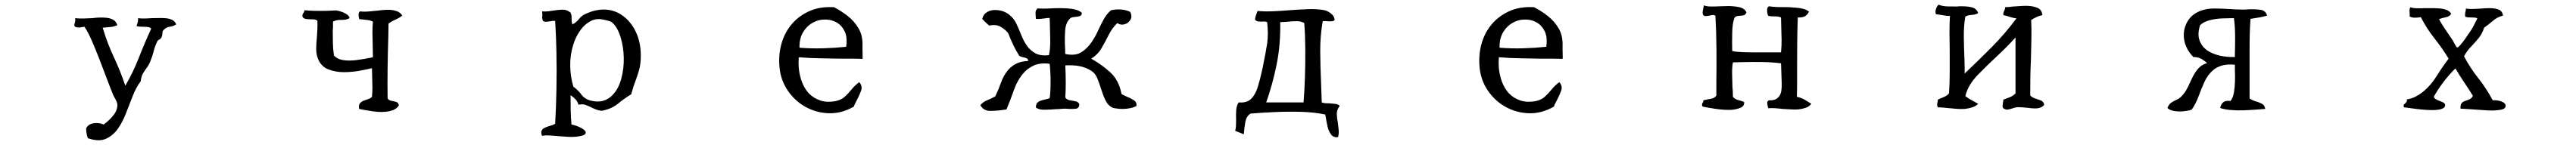

<svg xmlns="http://www.w3.org/2000/svg" viewBox="-20 -509 11040 623"><path d="M735 -404Q722 -396 706.5 -394Q691 -392 680 -379Q676 -375 676 -366Q676 -357 672 -349Q669 -342 662.5 -339Q656 -336 654 -331Q644 -311 639 -290.5Q634 -270 624 -245Q618 -230 609 -218Q600 -206 592.5 -193Q585 -180 583 -160Q564 -135 549.5 -98.5Q535 -62 520.5 -24Q506 14 486 43Q465 73 434.5 87Q404 101 357 85Q353 78 350.5 61.5Q348 45 350 41Q359 24 381.5 20.5Q404 17 424 26Q444 12 463 -10Q482 -32 483 -56Q483 -64 480.5 -70.5Q478 -77 474 -84Q472 -88 469.5 -92Q467 -96 465 -101Q452 -133 437 -173Q422 -213 406 -254.5Q390 -296 374 -333Q358 -370 342 -394Q342 -394 341 -394Q331 -392 321.5 -391Q312 -390 302 -394Q298 -398 298.5 -402.5Q299 -407 301 -412Q302 -416 302.5 -420.5Q303 -425 302 -431Q319 -429 337.5 -429.5Q356 -430 375 -431Q390 -433 404 -433.5Q418 -434 431 -433Q450 -432 463.5 -425Q477 -418 483 -401Q467 -394 453.5 -393Q440 -392 420 -390Q440 -323 467.5 -264.5Q495 -206 517 -141Q550 -197 575 -261Q600 -325 628 -386Q622 -392 613 -393Q604 -394 594 -394Q587 -394 579.5 -394.5Q572 -395 565 -397Q568 -405 570 -413Q572 -421 572 -431Q585 -429 600.5 -429.5Q616 -430 632 -431Q646 -431 660.5 -431.5Q675 -432 687 -431Q704 -430 717 -424Q730 -418 735 -404Z M1704 -442Q1691 -432 1675 -425Q1659 -418 1645 -408Q1645 -394 1644.5 -379.5Q1644 -365 1644 -350Q1642 -287 1641 -217.5Q1640 -148 1641 -86Q1646 -78 1657 -76Q1668 -74 1678 -71Q1688 -68 1689 -56Q1683 -46 1672.5 -40Q1662 -34 1648 -31Q1617 -25 1579 -30.5Q1541 -36 1519 -41Q1516 -57 1522 -64.5Q1528 -72 1537 -76Q1547 -80 1557 -83Q1567 -86 1574 -93Q1576 -115 1576 -133.5Q1576 -152 1575 -172Q1575 -182 1574.5 -193Q1574 -204 1574 -216Q1549 -210 1517.5 -204.5Q1486 -199 1454 -199Q1418 -199 1388 -210.5Q1358 -222 1344 -253Q1335 -274 1335 -298Q1335 -322 1338 -349Q1339 -366 1340 -383.5Q1341 -401 1340 -420Q1333 -426 1320 -426Q1307 -426 1295 -427Q1283 -428 1277 -435Q1275 -442 1276.5 -446.5Q1278 -451 1281 -454Q1285 -461 1285 -465Q1302 -463 1327.5 -462.5Q1353 -462 1377.5 -462.5Q1402 -463 1414 -464Q1422 -465 1436 -461Q1450 -457 1463 -449.5Q1476 -442 1478 -431Q1465 -423 1442.5 -423.5Q1420 -424 1407 -416Q1407 -406 1407 -396.5Q1407 -387 1406 -378Q1406 -351 1406.5 -324.5Q1407 -298 1411 -271Q1426 -254 1452.5 -250.5Q1479 -247 1508.5 -251Q1538 -255 1563 -260Q1567 -261 1570.5 -261.5Q1574 -262 1578 -263Q1578 -279 1577.5 -293.5Q1577 -308 1577 -322Q1576 -347 1576 -369.5Q1576 -392 1578 -416Q1567 -422 1550.5 -423.5Q1534 -425 1519 -427Q1517 -437 1516.5 -445.5Q1516 -454 1522 -460Q1539 -458 1557.5 -459.5Q1576 -461 1594 -463Q1608 -465 1621.5 -466Q1635 -467 1648 -467Q1666 -466 1680.5 -461Q1695 -456 1704 -442Z M2726 -270Q2726 -235 2719 -209.5Q2712 -184 2702.5 -159.5Q2693 -135 2685 -104Q2654 -85 2627.5 -63Q2601 -41 2559 -33Q2546 -34 2535.5 -38Q2525 -42 2515 -47Q2502 -54 2488.5 -58.5Q2475 -63 2459 -59Q2455 -73 2445.5 -83Q2436 -93 2425 -100Q2425 -67 2425.5 -35Q2426 -3 2429 26Q2450 30 2470 40.5Q2490 51 2490 61Q2490 74 2452 78Q2436 80 2415.5 79Q2395 78 2374 76Q2353 74 2334 73Q2315 72 2303 75Q2297 61 2301 52.5Q2305 44 2314 40Q2325 35 2337.5 31.5Q2350 28 2359 23Q2363 -46 2364.5 -125.5Q2366 -205 2364.5 -281.5Q2363 -358 2359 -419Q2352 -420 2346 -419Q2340 -418 2335 -417Q2328 -416 2321 -415.5Q2314 -415 2307 -419Q2304 -426 2303.5 -431Q2303 -436 2304 -441Q2304 -445 2304 -449.5Q2304 -454 2303 -460Q2317 -459 2330 -460.5Q2343 -462 2354 -464Q2374 -467 2391 -467.5Q2408 -468 2425 -455Q2430 -445 2429.5 -430Q2429 -415 2433 -404Q2451 -414 2460 -426Q2469 -438 2481 -445Q2504 -457 2525.5 -462.5Q2547 -468 2567 -468Q2612 -468 2648 -442Q2684 -416 2705 -371.5Q2726 -327 2726 -270ZM2653 -261Q2652 -309 2638.5 -352Q2625 -395 2600 -415Q2586 -421 2562 -425.5Q2538 -430 2519 -422Q2489 -409 2468 -380.5Q2447 -352 2436 -315Q2423 -274 2423.5 -227Q2424 -180 2437 -137Q2460 -119 2472.5 -101.5Q2485 -84 2510 -77Q2541 -69 2565 -76Q2589 -83 2606 -102Q2631 -128 2642.5 -171.5Q2654 -215 2653 -261Z M3676 -256Q3650 -257 3626 -257Q3602 -257 3578 -257Q3538 -258 3495.5 -258.5Q3453 -259 3403 -263Q3399 -217 3410.5 -175.5Q3422 -134 3447 -107Q3467 -87 3494.5 -77.5Q3522 -68 3558 -74Q3584 -79 3599.5 -93Q3615 -107 3629 -124.5Q3643 -142 3662 -156Q3677 -139 3670 -119.5Q3663 -100 3653 -81Q3649 -73 3645 -65.5Q3641 -58 3639 -51Q3585 -20 3529.5 -22.5Q3474 -25 3428 -52Q3385 -77 3356 -119.5Q3327 -162 3321 -214Q3315 -267 3327 -314.5Q3339 -362 3367 -398Q3397 -437 3444.5 -459.5Q3492 -482 3554 -478Q3585 -462 3613 -440Q3641 -418 3659 -387.5Q3677 -357 3676 -315Q3676 -311 3676 -306Q3676 -301 3676 -295Q3676 -284 3676.5 -272.5Q3677 -261 3676 -256ZM3606 -308Q3612 -348 3600 -373.5Q3588 -399 3566 -412Q3544 -425 3518 -425Q3489 -426 3463 -411.5Q3437 -397 3421 -370Q3405 -343 3406 -304Q3456 -300 3507.5 -301.5Q3559 -303 3606 -308Z M4850 -54Q4837 -46 4816 -43Q4795 -40 4775.5 -41.5Q4756 -43 4746 -47Q4728 -56 4717.5 -77.5Q4707 -99 4699 -125Q4691 -151 4682 -173Q4673 -195 4656 -205Q4634 -219 4607.5 -224.5Q4581 -230 4545 -228Q4547 -191 4547 -153.5Q4547 -116 4545 -90Q4551 -81 4563.5 -78.5Q4576 -76 4588 -74Q4600 -72 4605 -62Q4605 -44 4591 -42Q4577 -40 4560 -41Q4555 -42 4550.5 -42Q4546 -42 4541 -42Q4533 -42 4524 -41Q4515 -40 4506 -40Q4481 -38 4456.5 -37.5Q4432 -37 4419 -47Q4419 -64 4428.5 -70.5Q4438 -77 4452 -80Q4466 -83 4478 -87Q4482 -113 4482 -156Q4482 -199 4478 -235Q4438 -240 4411 -228Q4384 -216 4365 -194Q4339 -163 4324 -120Q4309 -77 4293 -39Q4291 -39 4288 -38Q4255 -33 4225 -32.5Q4195 -32 4181 -57Q4192 -71 4210.5 -78.5Q4229 -86 4245 -95Q4259 -124 4269.5 -154Q4280 -184 4299 -207Q4313 -224 4334 -235Q4355 -246 4386 -247Q4386 -256 4378.5 -259Q4371 -262 4362.5 -263.5Q4354 -265 4348 -269Q4334 -291 4322.5 -315Q4311 -339 4301 -365Q4292 -379 4270.5 -392.5Q4249 -406 4219 -399Q4211 -406 4203.5 -413Q4196 -420 4189 -428Q4194 -448 4209.5 -457Q4225 -466 4244 -466Q4282 -466 4308 -443Q4326 -428 4336.5 -405Q4347 -382 4357 -357Q4367 -332 4381 -312Q4395 -292 4417 -280Q4439 -268 4475 -272Q4481 -298 4480.5 -336.5Q4480 -375 4479 -404Q4479 -412 4478.5 -419.5Q4478 -427 4478 -432Q4473 -432 4467.5 -431.5Q4462 -431 4457 -430Q4448 -429 4439 -428Q4430 -427 4419 -428Q4419 -432 4418.5 -436Q4418 -440 4418 -443Q4417 -453 4418 -459.5Q4419 -466 4426 -473Q4437 -472 4452 -472Q4467 -472 4483 -473Q4501 -474 4518.5 -474Q4536 -474 4553 -473Q4573 -472 4589.5 -467.5Q4606 -463 4616 -454Q4616 -443 4607.5 -440Q4599 -437 4588 -436.5Q4577 -436 4568 -432Q4547 -414 4544.5 -378Q4542 -342 4544 -305Q4544 -298 4544.5 -291Q4545 -284 4545 -277Q4588 -268 4614.5 -285Q4641 -302 4659 -330Q4674 -352 4685.5 -377.5Q4697 -403 4710 -426.5Q4723 -450 4741 -465Q4763 -470 4785 -468Q4807 -466 4823 -458Q4833 -439 4824 -424Q4815 -409 4798.5 -404.5Q4782 -400 4768 -410Q4746 -389 4731 -359Q4716 -329 4700 -301.5Q4684 -274 4656 -257Q4701 -232 4738 -198Q4775 -164 4786 -105Q4791 -102 4796.5 -99.5Q4802 -97 4808 -94Q4824 -88 4838 -79Q4852 -70 4850 -54Z M5721 -54Q5708 -37 5708.5 -19Q5709 -1 5713 18Q5715 33 5716.5 48.5Q5718 64 5714 80Q5695 83 5684.5 69.5Q5674 56 5669 35Q5664 14 5661 -7Q5660 -14 5659 -17Q5611 -27 5555 -28.5Q5499 -30 5443 -27.5Q5387 -25 5339 -21Q5321 -10 5316.5 15.5Q5312 41 5310 68Q5301 64 5291.5 60.5Q5282 57 5273 53Q5276 43 5276.5 30.5Q5277 18 5277 4Q5276 -16 5277.5 -36Q5279 -56 5288 -69Q5323 -66 5341.5 -84.5Q5360 -103 5370 -135.5Q5380 -168 5388 -206Q5390 -214 5391.5 -221Q5393 -228 5394 -235Q5404 -282 5410 -322Q5416 -362 5410 -414Q5405 -416 5399 -416.5Q5393 -417 5387 -416Q5379 -416 5371 -417Q5363 -418 5358 -425Q5359 -436 5362.5 -444.5Q5366 -453 5369 -462Q5399 -459 5434 -460.5Q5469 -462 5505 -465Q5545 -468 5583 -469.5Q5621 -471 5651 -466Q5667 -464 5683 -451.5Q5699 -439 5699 -422Q5694 -418 5684.5 -417.5Q5675 -417 5666 -418Q5660 -418 5655 -418.5Q5650 -419 5648 -417Q5637 -353 5637.5 -288.5Q5638 -224 5641 -155Q5642 -134 5642.5 -112.5Q5643 -91 5644 -69Q5651 -66 5660 -65.5Q5669 -65 5678 -65Q5691 -64 5703 -62.5Q5715 -61 5721 -54ZM5569 -410Q5555 -418 5537 -418Q5519 -418 5501 -416Q5492 -415 5483 -414.5Q5474 -414 5466 -414Q5468 -317 5450.5 -231Q5433 -145 5406 -69H5566Q5570 -117 5572 -178Q5574 -239 5573.5 -300Q5573 -361 5569 -410Z M6676 -256Q6650 -257 6626 -257Q6602 -257 6578 -257Q6538 -258 6495.5 -258.5Q6453 -259 6403 -263Q6399 -217 6410.5 -175.5Q6422 -134 6447 -107Q6467 -87 6494.5 -77.5Q6522 -68 6558 -74Q6584 -79 6599.5 -93Q6615 -107 6629 -124.5Q6643 -142 6662 -156Q6677 -139 6670 -119.5Q6663 -100 6653 -81Q6649 -73 6645 -65.5Q6641 -58 6639 -51Q6585 -20 6529.5 -22.5Q6474 -25 6428 -52Q6385 -77 6356 -119.5Q6327 -162 6321 -214Q6315 -267 6327 -314.5Q6339 -362 6367 -398Q6397 -437 6444.5 -459.5Q6492 -482 6554 -478Q6585 -462 6613 -440Q6641 -418 6659 -387.5Q6677 -357 6676 -315Q6676 -311 6676 -306Q6676 -301 6676 -295Q6676 -284 6676.5 -272.5Q6677 -261 6676 -256ZM6606 -308Q6612 -348 6600 -373.5Q6588 -399 6566 -412Q6544 -425 6518 -425Q6489 -426 6463 -411.5Q6437 -397 6421 -370Q6405 -343 6406 -304Q6456 -300 6507.5 -301.5Q6559 -303 6606 -308Z M7742 -63Q7733 -51 7718.5 -46Q7704 -41 7687 -39Q7671 -38 7654 -39Q7637 -40 7619 -41Q7603 -43 7587 -44Q7571 -45 7557 -44Q7557 -47 7555 -54Q7553 -61 7553 -68Q7553 -75 7561 -78Q7582 -77 7593.5 -85Q7605 -93 7610 -106Q7616 -121 7615 -153.5Q7614 -186 7613 -211Q7613 -219 7612.5 -226Q7612 -233 7612 -237Q7572 -242 7529.5 -242.5Q7487 -243 7445 -242Q7435 -242 7425.5 -241.5Q7416 -241 7406 -241Q7402 -221 7402.5 -193.5Q7403 -166 7404 -137Q7405 -126 7405.5 -115Q7406 -104 7406 -93Q7414 -83 7427.5 -79.5Q7441 -76 7454 -71Q7456 -54 7439.5 -46.5Q7423 -39 7399 -37Q7367 -36 7330.5 -41.5Q7294 -47 7276 -51Q7273 -57 7273.5 -60.5Q7274 -64 7276 -67Q7280 -73 7279 -78Q7295 -82 7311.5 -84.5Q7328 -87 7335 -99Q7335 -111 7335 -125.5Q7335 -140 7335 -156Q7336 -217 7335.5 -294.5Q7335 -372 7331 -441Q7326 -445 7319.5 -444.5Q7313 -444 7306 -442Q7299 -441 7291.5 -440Q7284 -439 7279 -444Q7275 -451 7276.5 -460Q7278 -469 7280 -479Q7281 -484 7282 -486Q7294 -481 7312.5 -481Q7331 -481 7351 -482Q7360 -482 7368.5 -482.5Q7377 -483 7385 -483Q7411 -483 7433.5 -478Q7456 -473 7464 -456Q7460 -444 7449 -442.5Q7438 -441 7427.5 -440.5Q7417 -440 7412 -431Q7404 -409 7403 -369Q7402 -329 7403 -290Q7418 -286 7445.5 -285Q7473 -284 7504 -284Q7535 -284 7561 -284Q7579 -284 7592.5 -284Q7606 -284 7612 -284Q7615 -313 7614.5 -339.5Q7614 -366 7613 -394Q7613 -404 7612.5 -414Q7612 -424 7612 -434Q7601 -439 7585.5 -438.5Q7570 -438 7557 -441Q7553 -450 7552.5 -464.5Q7552 -479 7561 -482Q7587 -478 7617.5 -478.5Q7648 -479 7676 -476Q7693 -475 7707.5 -471Q7722 -467 7732 -459Q7726 -446 7715 -439.5Q7704 -433 7684 -434Q7682 -382 7681.5 -327Q7681 -272 7681 -219Q7681 -185 7681 -153.5Q7681 -122 7680 -93Q7699 -89 7713.5 -80.5Q7728 -72 7742 -63Z M8740 -59Q8733 -50 8723 -46.5Q8713 -43 8701 -43Q8693 -43 8684 -44Q8675 -45 8667 -46Q8655 -47 8643.5 -48Q8632 -49 8621 -48Q8615 -47 8610 -45.5Q8605 -44 8600 -42Q8592 -40 8585.5 -38.5Q8579 -37 8572 -40Q8561 -43 8561.5 -53Q8562 -63 8564 -73Q8565 -79 8565 -81Q8580 -86 8594 -92Q8608 -98 8617 -108V-348Q8583 -310 8539.5 -269.5Q8496 -229 8457 -189Q8438 -170 8423 -146Q8408 -122 8402 -96Q8415 -86 8429 -78.5Q8443 -71 8457 -63Q8447 -53 8432 -48Q8417 -43 8400 -41Q8382 -40 8362.5 -41.5Q8343 -43 8325 -45Q8314 -46 8303.5 -47Q8293 -48 8284 -48Q8281 -54 8281 -58Q8281 -62 8282 -67Q8283 -70 8283.5 -73Q8284 -76 8284 -81Q8297 -87 8310.5 -92.5Q8324 -98 8332 -108Q8335 -153 8335 -200Q8335 -247 8335 -292Q8334 -332 8334 -369.5Q8334 -407 8336 -441Q8330 -440 8321.5 -441Q8313 -442 8303 -444Q8297 -445 8290 -446Q8283 -447 8276 -448Q8272 -458 8276 -470Q8280 -482 8287 -489Q8304 -482 8325 -481.5Q8346 -481 8366 -481Q8372 -482 8378 -482Q8384 -482 8390 -482Q8413 -482 8431.5 -477Q8450 -472 8457 -453Q8447 -446 8430 -445Q8413 -444 8402 -438Q8395 -400 8395.5 -350.5Q8396 -301 8398 -259Q8399 -239 8399 -222Q8399 -205 8399 -193Q8458 -249 8515 -306.5Q8572 -364 8621 -430Q8605 -432 8592.5 -436.5Q8580 -441 8565 -444Q8564 -451 8565.5 -455Q8567 -459 8568 -462Q8570 -466 8571.5 -469.5Q8573 -473 8572 -478Q8579 -478 8588 -479Q8597 -480 8607 -481Q8622 -482 8637 -483Q8652 -484 8667 -484Q8693 -483 8711.5 -475Q8730 -467 8732 -444Q8718 -441 8706.5 -435.5Q8695 -430 8684 -423Q8686 -387 8685 -343Q8684 -299 8683 -252Q8681 -213 8680.5 -174.5Q8680 -136 8680 -99Q8688 -90 8701 -86Q8714 -82 8725.5 -77.5Q8737 -73 8740 -59Z M9695 -442Q9679 -437 9661 -434Q9643 -431 9624 -428Q9620 -376 9620 -302Q9620 -228 9620 -155Q9620 -137 9620 -120Q9620 -103 9620 -86Q9631 -78 9645.5 -74Q9660 -70 9672.5 -63.5Q9685 -57 9687 -41Q9672 -40 9646.5 -38Q9621 -36 9592.5 -35Q9564 -34 9537.5 -36.5Q9511 -39 9494 -45Q9497 -61 9507 -69.5Q9517 -78 9538 -75Q9549 -88 9553 -112Q9557 -136 9557.5 -162Q9558 -188 9557 -208Q9557 -215 9557 -221Q9557 -227 9557 -231Q9525 -234 9502 -227.5Q9479 -221 9463 -207Q9440 -187 9426.5 -157Q9413 -127 9401.5 -95.5Q9390 -64 9372 -38Q9358 -33 9337 -31Q9316 -29 9297 -32Q9278 -35 9268 -45Q9274 -61 9284.5 -68Q9295 -75 9307.5 -80.5Q9320 -86 9330 -97Q9345 -113 9355 -134Q9365 -155 9375 -176Q9385 -197 9399.5 -214Q9414 -231 9438 -238Q9431 -245 9416 -254.5Q9401 -264 9379 -264Q9338 -307 9338 -358Q9338 -393 9357.5 -422.5Q9377 -452 9417 -465Q9441 -473 9473 -472.5Q9505 -472 9538 -470Q9551 -469 9563 -468.5Q9575 -468 9587 -468Q9594 -468 9601 -468Q9608 -468 9616 -469Q9643 -470 9666 -467Q9689 -464 9695 -442ZM9557 -264Q9557 -268 9557 -276Q9558 -306 9558 -349.5Q9558 -393 9553 -431Q9552 -431 9550 -431Q9531 -431 9504 -430Q9477 -429 9450.5 -422.5Q9424 -416 9408 -401Q9396 -363 9405 -337Q9414 -311 9436 -294Q9459 -278 9490.5 -270.5Q9522 -263 9557 -264Z M10717 -52Q10716 -39 10687 -36Q10665 -33 10634.5 -35Q10604 -37 10576 -39Q10560 -40 10546 -41Q10532 -42 10524 -42Q10523 -59 10528.5 -65.5Q10534 -72 10543 -75Q10552 -78 10561.5 -82Q10571 -86 10577 -97Q10559 -127 10539.5 -155.5Q10520 -184 10502 -215Q10449 -163 10409 -93Q10412 -86 10419.5 -82Q10427 -78 10435 -75Q10444 -72 10451 -68Q10458 -64 10458 -56Q10457 -45 10441.5 -40.5Q10426 -36 10403 -36Q10381 -36 10356.5 -38.5Q10332 -41 10311.5 -44Q10291 -47 10281 -48Q10279 -56 10281.5 -59.5Q10284 -63 10288 -66Q10291 -69 10293 -72Q10295 -75 10294 -82Q10314 -85 10330.5 -93.5Q10347 -102 10361 -113Q10396 -141 10421.5 -182Q10447 -223 10473 -257Q10445 -303 10412 -344.5Q10379 -386 10354 -435Q10351 -435 10345 -434Q10336 -433 10326.5 -433Q10317 -433 10306 -438Q10306 -442 10306 -445.5Q10306 -449 10306 -453Q10305 -460 10305.5 -467Q10306 -474 10309 -478Q10319 -474 10336 -473.5Q10353 -473 10373 -474Q10387 -474 10401.5 -474Q10416 -474 10430 -473Q10449 -472 10463.5 -466.5Q10478 -461 10484 -450Q10477 -438 10461.5 -435Q10446 -432 10432 -427Q10443 -405 10459 -382Q10475 -359 10491 -335Q10493 -331 10500 -318Q10507 -305 10510 -305Q10514 -305 10523.5 -316Q10533 -327 10543 -341Q10553 -355 10557 -362Q10558 -363 10558 -363Q10572 -382 10580 -398Q10588 -414 10596 -430Q10592 -433 10584.5 -433.5Q10577 -434 10569 -434Q10562 -434 10555 -434.5Q10548 -435 10544 -438Q10543 -445 10543.5 -450Q10544 -455 10545 -459Q10546 -462 10546.5 -465Q10547 -468 10547 -472Q10560 -470 10576.5 -470.5Q10593 -471 10610 -472Q10619 -473 10629 -473.5Q10639 -474 10648 -474Q10671 -474 10687 -468Q10703 -462 10706 -442Q10680 -435 10662.5 -419.5Q10645 -404 10625 -390Q10617 -364 10601 -344.5Q10585 -325 10568 -307.5Q10551 -290 10539 -267Q10566 -216 10600.5 -172.5Q10635 -129 10662 -78Q10682 -80 10700.5 -72.5Q10719 -65 10717 -52Z"/></svg>

Font: Yuji Mai
Style: Regular
Weight: 400
Designer: Kataoka Yuji
Foundry: Kinuta Font Factory
Version: Version 3.002